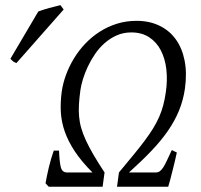

<svg xmlns="http://www.w3.org/2000/svg" viewBox="-20 -709 764 729"><path d="M165 0 152.8 -13.2Q154.8 -24.9 158 -40Q161.1 -55.2 165 -71.8Q168.9 -88.4 173.8 -105Q178.7 -121.6 184.1 -137.2H204.1Q205.6 -95.7 210.7 -75Q215.8 -54.2 234.4 -54.2H331.1Q289.6 -95.7 264.2 -134Q238.8 -172.4 225.8 -209.7Q212.9 -247.1 210.9 -284.2Q209 -321.3 214.4 -360.8Q218.8 -392.6 230.7 -425Q242.7 -457.5 261 -487.5Q279.3 -517.6 304 -543.5Q328.6 -569.3 358.6 -588.6Q388.7 -607.9 423.8 -618.9Q459 -629.9 498.5 -629.9Q546.9 -629.9 584.7 -611.8Q622.6 -593.8 647 -560.3Q671.4 -526.9 680.9 -479.2Q690.4 -431.6 682.1 -372.1Q675.8 -328.6 659.9 -289.6Q644 -250.5 617.7 -212.4Q591.3 -174.3 554.4 -135.7Q517.6 -97.2 469.7 -54.2H571.3Q580.1 -54.2 586.7 -58.8Q593.3 -63.5 599.9 -73.5Q606.4 -83.5 613.8 -99.6Q621.1 -115.7 632.3 -139.2L651.4 -129.9Q648.4 -115.7 644.3 -98.4Q640.1 -81.1 635.7 -63.5Q631.3 -45.9 627 -29.3Q622.6 -12.7 618.7 0H424.3L431.6 -54.2Q462.4 -91.3 486.6 -120.6Q510.7 -149.9 529.3 -174.8Q547.9 -199.7 561.3 -221.4Q574.7 -243.2 584.2 -264.9Q593.8 -286.6 599.9 -309.8Q606 -333 609.9 -360.8Q616.2 -405.3 611.6 -445.8Q606.9 -486.3 590.8 -517.6Q574.7 -548.8 546.6 -567.4Q518.6 -585.9 478.5 -585.9Q448.7 -585.9 423.3 -574.7Q397.9 -563.5 377.2 -545.2Q356.4 -526.9 340.6 -503.4Q324.7 -480 313.2 -455.6Q301.8 -431.2 294.7 -407.7Q287.6 -384.3 285.2 -366.2Q281.2 -337.4 279.8 -313.2Q278.3 -289.1 280.3 -266.6Q282.2 -244.1 288.6 -222.2Q294.9 -200.2 306.6 -175Q318.4 -149.9 335.4 -120.6Q352.5 -91.3 377 -54.2L369.6 0ZM42.5 -469.7Q35.2 -472.2 31 -475.1Q26.9 -478 19.5 -485.8L125.5 -665.5Q133.3 -668.5 144 -671.9Q154.8 -675.3 166.3 -678.5Q177.7 -681.6 189.2 -684.3Q200.7 -687 209.5 -689.5L221.7 -672.9Z"/></svg>

Font: GentiumAlt
Style: Italic
Weight: 400
Italic angle: -7°
Designer: J. Victor Gaultney
Version: Version 1.02; 2005; OFL release